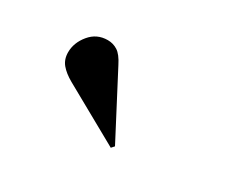

<svg xmlns="http://www.w3.org/2000/svg" viewBox="-56 -960 612 519"><g transform="rotate(30 250.0 -700.0)"><path d="M314 -576 133 -677Q110 -690 97.5 -705Q85 -720 85 -742Q85 -772 106.5 -798Q128 -824 162 -824Q179 -824 193 -815Q207 -806 220 -780L322 -585Z"/></g></svg>

Font: Literata 72pt Black
Style: Regular
Weight: 900
Designer: Latin by Veronika Burian and Jose Scaglione. Greek by Irene Vlachou. Cyrillic by Vera Evstafieva.
Foundry: TypeTogether
Version: Version 3.002